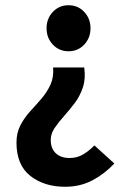

<svg xmlns="http://www.w3.org/2000/svg" viewBox="-20 -527 497 734"><path d="M242 -331Q206 -331 182 -356.5Q158 -382 158 -419Q158 -456 182 -481.5Q206 -507 242 -507Q278 -507 302 -481.5Q326 -456 326 -419Q326 -382 302 -356.5Q278 -331 242 -331ZM229 187Q149 187 96 145.5Q43 104 43 18Q43 -19 58 -48Q73 -77 95.5 -101.5Q118 -126 139 -150.5Q160 -175 173 -203.5Q186 -232 183 -269H302Q308 -227 297 -193.5Q286 -160 266 -133.5Q246 -107 225 -83.5Q204 -60 189 -38Q174 -16 174 8Q174 41 193.5 59Q213 77 246 77Q275 77 297.5 63.5Q320 50 341 29L417 98Q381 137 334 162Q287 187 229 187Z"/></svg>

Font: Assistant
Style: Bold
Weight: 700
Designer: Hebrew By Ben Nathan, Latin by Paul Hunt
Version: Version 3.000